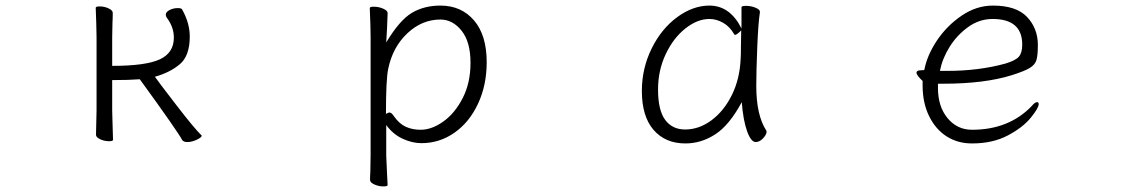

<svg xmlns="http://www.w3.org/2000/svg" viewBox="-20 -501 4040 688"><path d="M325 -415 323 -473Q323 -478 337 -478Q354 -478 369 -471Q384 -464 384 -455Q384 -434 383 -419L382 -366V-265Q503 -265 553 -288.5Q603 -312 603 -366Q603 -404 578 -437Q574 -443 574 -448Q574 -458 587.5 -465Q601 -472 617 -472Q629 -472 632 -468Q660 -419 660 -370Q660 -301 624.5 -271Q589 -241 535 -226Q549 -206 613 -123Q677 -40 702 -16Q703 -15 703 -15Q703 -9 685.5 -0.5Q668 8 651 8Q638 8 633 1Q616 -31 481 -217Q442 -214 382 -214V-106L383 -68L385 0Q385 5 371 5Q354 5 339 -2Q324 -9 324 -18L326 -106V-366Z M1305 -472Q1305 -477 1319 -477Q1337 -477 1353 -470Q1369 -463 1369 -454L1367 -402L1364 -349Q1412 -429 1456 -455Q1500 -481 1558 -481Q1633 -481 1678.5 -428Q1724 -375 1724 -278Q1724 -196 1693 -129.5Q1662 -63 1608.5 -25.5Q1555 12 1490 12Q1457 12 1422.5 -4Q1388 -20 1364 -53V56Q1364 61 1367 124Q1369 154 1369 162Q1369 167 1354 167Q1337 167 1321.5 160Q1306 153 1306 144Q1306 128 1307 116L1308 55V-368Q1308 -403 1305 -472ZM1375 -98Q1383 -98 1392 -84Q1411 -57 1434.5 -46.5Q1458 -36 1487 -36Q1527 -36 1568.5 -65.5Q1610 -95 1638 -149.5Q1666 -204 1666 -276Q1666 -351 1634 -391Q1602 -431 1558 -431Q1492 -431 1439.5 -381.5Q1387 -332 1371 -254Q1363 -216 1363 -93Q1373 -98 1375 -98Z M2690 -193Q2690 -88 2726 -33Q2727 -30 2727 -29Q2727 -19 2714.5 -5.5Q2702 8 2688 8Q2671 8 2657 -31Q2643 -70 2638 -135Q2594 -53 2543.5 -20Q2493 13 2436 13Q2364 13 2322 -35.5Q2280 -84 2280 -175Q2280 -256 2315 -327Q2350 -398 2406.5 -439.5Q2463 -481 2522 -481Q2596 -481 2637 -399V-475Q2637 -480 2653 -480Q2671 -480 2687 -473.5Q2703 -467 2703 -459V-457Q2697 -419 2693.5 -331.5Q2690 -244 2690 -193ZM2435 -37Q2485 -37 2529.5 -70Q2574 -103 2602.5 -160.5Q2631 -218 2634 -291Q2635 -301 2635 -335L2636 -392Q2620 -376 2614 -376Q2613 -376 2611 -378Q2595 -406 2571 -419.5Q2547 -433 2522 -433Q2479 -433 2436 -399Q2393 -365 2365.5 -307Q2338 -249 2338 -180Q2338 -106 2363.5 -71.5Q2389 -37 2435 -37Z M3463 -36Q3596 -36 3678 -122Q3688 -135 3697 -135Q3699 -135 3700.5 -133Q3702 -131 3702 -128Q3702 -114 3673.5 -79Q3645 -44 3591 -15.5Q3537 13 3463 13Q3412 13 3372.5 -12Q3333 -37 3309.5 -84.5Q3286 -132 3286 -195V-211Q3276 -220 3270 -228Q3264 -236 3264 -241Q3264 -244 3267.5 -246.5Q3271 -249 3278 -249L3292 -250Q3302 -303 3337.5 -356Q3373 -409 3426 -445Q3479 -481 3538 -481Q3622 -481 3660.5 -440Q3699 -399 3699 -340Q3699 -303 3694 -286Q3689 -269 3670 -257.5Q3651 -246 3607 -232Q3509 -201 3359 -201H3341V-186Q3341 -119 3375.5 -77.5Q3410 -36 3463 -36ZM3374 -247Q3487 -247 3582 -273Q3619 -284 3631 -298Q3643 -312 3643 -341Q3643 -387 3616.5 -410Q3590 -433 3537 -433Q3489 -433 3449 -404Q3409 -375 3383 -333.5Q3357 -292 3348 -247Z"/></svg>

Font: JyunsaiKaai Light
Style: Regular
Weight: 300
Designer: Fontworks Inc.
Version: Version 0.030;April 7, 2024;FontCreator 14.0.0.2901 64-bit